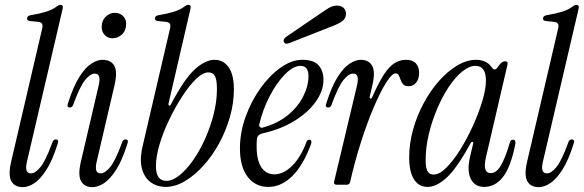

<svg xmlns="http://www.w3.org/2000/svg" viewBox="-20 -763 2411 793"><path d="M74 10Q41 10 27 -14.5Q13 -39 26 -95L153 -640Q158 -658 153.5 -665Q149 -672 135 -673L105 -676Q90 -677 92 -689Q94 -698 106 -700Q142 -706 170 -714.5Q198 -723 215 -737Q223 -743 230 -743Q242 -743 239 -728L91 -94Q86 -72 89.5 -59.5Q93 -47 108 -47Q126 -47 147.5 -73.5Q169 -100 196 -174Q200 -187 210 -187Q225 -187 218 -169Q197 -101 171.5 -61.5Q146 -22 121 -6Q96 10 74 10Z M444 -605Q425 -605 412.5 -618.5Q400 -632 400 -651Q400 -678 416.5 -694Q433 -710 454 -710Q474 -710 487.5 -697.5Q501 -685 501 -665Q501 -637 484 -621Q467 -605 444 -605ZM362 10Q329 10 315 -14.5Q301 -39 314 -95L388 -412Q393 -434 389.5 -446.5Q386 -459 371 -459Q353 -459 331.5 -432.5Q310 -406 283 -332Q279 -319 269 -319Q254 -319 261 -337Q283 -406 307.5 -445Q332 -484 357 -500Q382 -516 403 -516Q438 -516 452 -491.5Q466 -467 453 -411L379 -94Q374 -72 377.5 -59.5Q381 -47 396 -47Q414 -47 435.5 -73.5Q457 -100 484 -174Q488 -187 498 -187Q513 -187 506 -169Q485 -101 459.5 -61.5Q434 -22 409 -6Q384 10 362 10Z M664 9Q630 9 603.5 -9.5Q577 -28 566.5 -65.5Q556 -103 569 -159L681 -640Q686 -658 681.5 -665Q677 -672 663 -673L633 -676Q618 -677 620 -689Q622 -698 634 -700Q670 -706 698 -714.5Q726 -723 743 -737Q751 -743 758 -743Q770 -743 767 -728L676 -335Q675 -328 679 -327Q683 -326 686 -332Q741 -437 784.5 -476.5Q828 -516 866 -516Q903 -516 924.5 -485Q946 -454 946 -394Q946 -337 929.5 -279.5Q913 -222 884.5 -170Q856 -118 819.5 -78Q783 -38 743 -14.5Q703 9 664 9ZM667 -16Q693 -16 722 -39.5Q751 -63 778.5 -102.5Q806 -142 828 -191.5Q850 -241 863 -293.5Q876 -346 876 -395Q876 -433 868 -448.5Q860 -464 840 -464Q818 -464 790 -437Q762 -410 733 -365.5Q704 -321 679 -269Q654 -217 639 -166.5Q624 -116 624 -77Q624 -16 667 -16Z M1088 9Q1035 9 1003 -32.5Q971 -74 971 -150Q971 -216 994.5 -281Q1018 -346 1056 -399Q1094 -452 1139.5 -484Q1185 -516 1228 -516Q1275 -516 1295.5 -493.5Q1316 -471 1316 -433Q1316 -388 1284.5 -343.5Q1253 -299 1196.5 -264Q1140 -229 1064 -212Q1042 -207 1041 -187Q1040 -180 1040 -172.5Q1040 -165 1040 -158Q1040 -101 1059.5 -72Q1079 -43 1113 -43Q1151 -43 1186.5 -78Q1222 -113 1246 -177Q1249 -186 1258 -186Q1264 -186 1265.5 -181Q1267 -176 1265 -169Q1233 -81 1187.5 -36Q1142 9 1088 9ZM1051 -250Q1049 -243 1053.5 -238.5Q1058 -234 1065 -236Q1127 -253 1169 -287.5Q1211 -322 1232.5 -365Q1254 -408 1254 -449Q1254 -491 1221 -491Q1192 -491 1158 -457Q1124 -423 1095 -368Q1066 -313 1051 -250ZM1175 -585Q1157 -578 1152 -591Q1148 -601 1165 -613L1322 -720Q1350 -740 1370 -740Q1390 -740 1399.5 -730Q1409 -720 1409 -706Q1409 -691 1398.5 -680Q1388 -669 1358 -657Z M1371 0Q1357 0 1360 -13L1455 -412Q1460 -434 1456.5 -446.5Q1453 -459 1438 -459Q1420 -459 1398.5 -432.5Q1377 -406 1350 -332Q1346 -319 1336 -319Q1321 -319 1328 -337Q1350 -406 1374.5 -445Q1399 -484 1424 -500Q1449 -516 1470 -516Q1503 -516 1517 -491.5Q1531 -467 1518 -411L1507 -364Q1506 -357 1510 -356Q1514 -355 1517 -361Q1555 -448 1586 -482Q1617 -516 1657 -516Q1684 -516 1697.5 -501.5Q1711 -487 1711 -462Q1711 -437 1699 -422Q1687 -407 1668 -407Q1652 -407 1645 -415Q1638 -423 1634.5 -433.5Q1631 -444 1627 -452Q1623 -460 1614 -460Q1599 -460 1575 -422Q1551 -384 1523.5 -319.5Q1496 -255 1470.5 -175Q1445 -95 1426 -11Q1423 0 1412 0Z M1746 9Q1710 9 1690 -22Q1670 -53 1670 -113Q1670 -170 1686 -227.5Q1702 -285 1730 -337Q1758 -389 1793.5 -429Q1829 -469 1868.5 -492.5Q1908 -516 1947 -516Q1966 -516 1983 -508.5Q2000 -501 2011 -485Q2017 -476 2023 -476Q2029 -476 2035 -485Q2046 -501 2053 -505.5Q2060 -510 2066 -510Q2079 -510 2076 -496L1987 -113Q1972 -48 2007 -48Q2030 -48 2048.5 -79Q2067 -110 2086 -175Q2089 -186 2099 -186Q2106 -186 2108 -180Q2110 -174 2108 -166Q2089 -72 2057 -31.5Q2025 9 1980 9Q1941 9 1924.5 -24Q1908 -57 1921 -114L1934 -169Q1936 -176 1931.5 -177Q1927 -178 1924 -172Q1869 -71 1826.5 -31Q1784 9 1746 9ZM1771 -42Q1795 -42 1824 -71Q1853 -100 1881.5 -146Q1910 -192 1934 -245Q1958 -298 1972.5 -347Q1987 -396 1987 -430Q1987 -491 1944 -491Q1918 -491 1889 -467.5Q1860 -444 1833.5 -404Q1807 -364 1785.5 -313.5Q1764 -263 1751 -208.5Q1738 -154 1738 -102Q1738 -67 1746.5 -54.5Q1755 -42 1771 -42Z M2205 10Q2172 10 2158 -14.5Q2144 -39 2157 -95L2284 -640Q2289 -658 2284.5 -665Q2280 -672 2266 -673L2236 -676Q2221 -677 2223 -689Q2225 -698 2237 -700Q2273 -706 2301 -714.5Q2329 -723 2346 -737Q2354 -743 2361 -743Q2373 -743 2370 -728L2222 -94Q2217 -72 2220.5 -59.5Q2224 -47 2239 -47Q2257 -47 2278.5 -73.5Q2300 -100 2327 -174Q2331 -187 2341 -187Q2356 -187 2349 -169Q2328 -101 2302.5 -61.5Q2277 -22 2252 -6Q2227 10 2205 10Z"/></svg>

Font: Instrument Serif
Style: Italic
Weight: 400
Italic angle: -13°
Designer: Rodrigo Fuenzalida
Foundry: fragTYPE
Version: Version 1.000; ttfautohint (v1.8.4.7-5d5b);gftools[0.9.27]